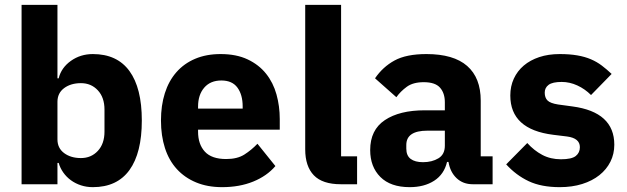

<svg xmlns="http://www.w3.org/2000/svg" viewBox="-20 -760 2586 792"><path d="M69 -740H217V-437H222Q233 -481 272.5 -509Q312 -537 363 -537Q463 -537 514 -467Q565 -397 565 -263Q565 -129 514 -58.5Q463 12 363 12Q337 12 314 4.5Q291 -3 272.5 -16.5Q254 -30 241 -48.5Q228 -67 222 -88H217V0H69ZM314 -108Q356 -108 383.5 -137.5Q411 -167 411 -217V-308Q411 -358 383.5 -387.5Q356 -417 314 -417Q272 -417 244.5 -396.5Q217 -376 217 -340V-185Q217 -149 244.5 -128.5Q272 -108 314 -108Z M896 12Q836 12 789 -7.5Q742 -27 709.5 -62.5Q677 -98 660.5 -149Q644 -200 644 -263Q644 -325 660 -375.5Q676 -426 707.5 -462Q739 -498 785 -517.5Q831 -537 890 -537Q955 -537 1001.5 -515Q1048 -493 1077.5 -456Q1107 -419 1120.5 -370.5Q1134 -322 1134 -269V-225H797V-217Q797 -165 825 -134.5Q853 -104 913 -104Q959 -104 988 -122.5Q1017 -141 1042 -167L1116 -75Q1081 -34 1024.5 -11Q968 12 896 12ZM893 -428Q848 -428 822.5 -398.5Q797 -369 797 -320V-312H981V-321Q981 -369 959.5 -398.5Q938 -428 893 -428Z M1386 0Q1310 0 1274.5 -37Q1239 -74 1239 -144V-740H1387V-115H1453V0Z M1930 0Q1890 0 1863.5 -25Q1837 -50 1830 -92H1824Q1812 -41 1771 -14.5Q1730 12 1670 12Q1591 12 1549 -30Q1507 -72 1507 -141Q1507 -224 1567.5 -264.5Q1628 -305 1732 -305H1815V-338Q1815 -376 1795 -398.5Q1775 -421 1728 -421Q1684 -421 1658 -402Q1632 -383 1615 -359L1527 -437Q1559 -484 1607.5 -510.5Q1656 -537 1739 -537Q1851 -537 1907 -488Q1963 -439 1963 -345V-115H2012V0ZM1725 -91Q1762 -91 1788.5 -107Q1815 -123 1815 -159V-221H1743Q1656 -221 1656 -162V-147Q1656 -118 1674 -104.5Q1692 -91 1725 -91Z M2289 12Q2213 12 2161 -12.5Q2109 -37 2068 -82L2155 -170Q2183 -139 2217 -121Q2251 -103 2294 -103Q2338 -103 2355 -116.5Q2372 -130 2372 -153Q2372 -190 2319 -197L2262 -204Q2085 -226 2085 -366Q2085 -404 2099.5 -435.5Q2114 -467 2140.5 -489.5Q2167 -512 2204.5 -524.5Q2242 -537 2289 -537Q2330 -537 2361.5 -531.5Q2393 -526 2417.5 -515.5Q2442 -505 2462.5 -489.5Q2483 -474 2503 -455L2418 -368Q2393 -393 2361.5 -407.5Q2330 -422 2297 -422Q2259 -422 2243 -410Q2227 -398 2227 -378Q2227 -357 2238.5 -345.5Q2250 -334 2282 -329L2341 -321Q2514 -298 2514 -163Q2514 -125 2498 -93Q2482 -61 2452.5 -37.5Q2423 -14 2381.5 -1Q2340 12 2289 12Z"/></svg>

Font: Aneliza ExtraBold
Style: Regular
Weight: 800
Designer: Mike Abbink, Paul van der Laan, Pieter van Rosmalen
Foundry: Bold Monday
Version: Version 3.001;September 8, 2019;FontCreator 11.5.0.2425 64-b